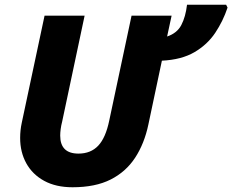

<svg xmlns="http://www.w3.org/2000/svg" viewBox="-20 -780 980 810"><path d="M286 10Q216 10 166.5 -17Q117 -44 91 -91Q65 -138 65 -198Q65 -231 72 -263L168 -714H337L242 -266Q238 -251 236 -235.5Q234 -220 234 -208Q234 -132 311 -132Q363 -132 394.5 -165.5Q426 -199 441 -272L535 -714H704L685 -626Q727 -640 745 -674.5Q763 -709 769 -760H934L940 -748Q921 -691 888 -641.5Q855 -592 800.5 -560Q746 -528 663 -524L606 -255Q589 -174 550 -114.5Q511 -55 446.5 -22.5Q382 10 286 10Z"/></svg>

Font: Noto Sans ExtraBold
Style: Italic
Weight: 800
Italic angle: -12°
Designer: Monotype Design Team
Foundry: Monotype Imaging Inc.
Version: Version 2.013; ttfautohint (v1.8.4.7-5d5b)